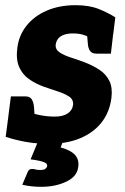

<svg xmlns="http://www.w3.org/2000/svg" viewBox="-20 -547 484 741"><path d="M170 8Q119 8 76.5 0Q34 -8 2 -19L14 -111L87 -122Q95 -111 127.5 -104Q160 -97 191 -97Q223 -97 241 -109Q259 -121 262 -142Q264 -163 246.5 -174.5Q229 -186 202 -194.5Q175 -203 150 -212Q117 -224 91.5 -242Q66 -260 53.5 -289.5Q41 -319 47 -363Q53 -411 82.5 -448Q112 -485 160.5 -506Q209 -527 272 -527Q324 -527 360.5 -512.5Q397 -498 425 -480L417 -415L344 -396Q328 -402 309 -410Q290 -418 261 -418Q242 -418 227.5 -413Q213 -408 205 -398.5Q197 -389 195 -375Q193 -356 210.5 -344.5Q228 -333 255 -324.5Q282 -316 308 -306Q339 -294 364 -277.5Q389 -261 402 -235Q415 -209 410 -169Q403 -114 372 -74.5Q341 -35 289.5 -13.5Q238 8 170 8ZM313 -447 417 -418 408 -340H352Q335 -340 327.5 -350.5Q320 -361 319 -379ZM116 -68 12 -97 22 -175H78Q95 -175 102 -164.5Q109 -154 111 -136ZM139 174Q119 174 101.5 172Q84 170 66 166L86 119Q90 105 104 105Q112 105 117 107Q122 109 136 109Q149 109 155 104.5Q161 100 162 94Q163 85 153.5 80.5Q144 76 129 73Q114 70 98 68L130 -9H226L214 22Q254 33 270 51.5Q286 70 282 97Q278 134 236 154Q194 174 139 174Z"/></svg>

Font: Aleo Black
Style: Italic
Weight: 900
Italic angle: -7°
Designer: Alessio Laiso
Foundry: Alessio Laiso
Version: Version 2.001;gftools[0.9.29]